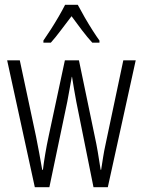

<svg xmlns="http://www.w3.org/2000/svg" viewBox="-20 -785 599 805"><path d="M300 -358Q295 -384 290.5 -411Q286 -438 282 -463H281Q276 -437 271.5 -410Q267 -383 262 -358L187 0H126L10 -532H63L131 -213Q138 -178 144.5 -143Q151 -108 157 -73H160Q163 -100 169.5 -138.5Q176 -177 184 -214L252 -532H311L378 -210Q384 -183 390 -148Q396 -113 402 -73H404Q409 -104 412.5 -127Q416 -150 423 -182L497 -532H549L432 0H372ZM306 -765Q318 -742 335 -712.5Q352 -683 369 -656.5Q386 -630 397 -615V-606H367Q346 -629 323.5 -658.5Q301 -688 280 -717Q259 -690 235.5 -658.5Q212 -627 193 -606H162V-615Q176 -635 193 -661.5Q210 -688 226 -715.5Q242 -743 253 -765Z"/></svg>

Font: Noto Sans Tamil ExtraCondensed Light
Style: Regular
Weight: 300
Width: 2
Designer: Jelle Bosma - Monotype Design Team
Foundry: Monotype Imaging Inc.
Version: Version 2.004; ttfautohint (v1.8.4.7-5d5b)